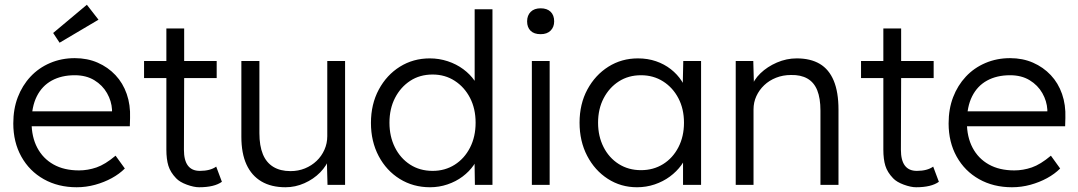

<svg xmlns="http://www.w3.org/2000/svg" viewBox="-20 -779 4543 809"><path d="M36 -259Q36 -320 55 -369.5Q74 -419 108.5 -456Q143 -493 191 -513.5Q239 -534 295 -534Q348 -534 391.5 -515Q435 -496 466.5 -462.5Q498 -429 514 -383Q530 -337 528 -282L527 -247H92L81 -310H470L452 -293V-317Q450 -353 431 -386.5Q412 -420 377.5 -441Q343 -462 295 -462Q239 -462 198 -439.5Q157 -417 135 -373Q113 -329 113 -264Q113 -202 137 -156.5Q161 -111 205.5 -86Q250 -61 313 -61Q350 -61 386.5 -73.5Q423 -86 467 -123L506 -69Q483 -46 451 -28.5Q419 -11 381 -0.5Q343 10 303 10Q225 10 164.5 -24Q104 -58 70 -119Q36 -180 36 -259ZM231 -599 204 -640 346 -759 395 -696Z M587 -522H681V-659H756V-522H893V-450H756L755 -148Q755 -59 822 -59Q866 -59 891 -77L915 -13Q883 10 819 10Q797 10 767 -1Q737 -12 722 -28Q698 -53 689.5 -80.5Q681 -108 681 -149V-450H587Z M997 -203V-522H1073V-218Q1073 -165 1087.5 -129.5Q1102 -94 1131.5 -76Q1161 -58 1204 -58Q1237 -58 1265 -69.5Q1293 -81 1314 -101Q1335 -121 1347 -148Q1359 -175 1359 -205V-522H1434V0H1360L1357 -110L1369 -116Q1357 -81 1329 -52.5Q1301 -24 1262.5 -7Q1224 10 1183 10Q1123 10 1081.5 -14.5Q1040 -39 1018.5 -86Q997 -133 997 -203Z M1543 -261Q1543 -340 1576 -401.5Q1609 -463 1665 -498Q1721 -533 1791 -533Q1830 -533 1866.5 -521Q1903 -509 1932 -487.5Q1961 -466 1980 -438.5Q1999 -411 2003 -381L1980 -389V-740H2055V0H1981L1979 -130L1998 -137Q1994 -109 1975.5 -82.5Q1957 -56 1929 -35Q1901 -14 1865.5 -2Q1830 10 1792 10Q1721 10 1664.5 -25Q1608 -60 1575.5 -121.5Q1543 -183 1543 -261ZM1984 -262Q1984 -321 1960.5 -366.5Q1937 -412 1896 -438.5Q1855 -465 1803 -465Q1749 -465 1708.5 -438.5Q1668 -412 1644.5 -366.5Q1621 -321 1621 -262Q1621 -204 1644 -158Q1667 -112 1708 -85.5Q1749 -59 1803 -59Q1855 -59 1896 -85Q1937 -111 1960.5 -157Q1984 -203 1984 -262Z M2221 0V-522H2296V0ZM2201 -689Q2201 -714 2216 -729Q2231 -744 2258 -744Q2285 -744 2300 -729.5Q2315 -715 2315 -689Q2315 -665 2300 -650Q2285 -635 2258 -635Q2230 -635 2215.5 -649.5Q2201 -664 2201 -689Z M2422 -262Q2422 -341 2455 -402Q2488 -463 2543.5 -498Q2599 -533 2668 -533Q2709 -533 2744 -521Q2779 -509 2806.5 -487.5Q2834 -466 2852.5 -437.5Q2871 -409 2878 -376L2856 -387L2859 -522H2934V0H2858V-128L2878 -141Q2871 -111 2851 -83.5Q2831 -56 2802.5 -35Q2774 -14 2738.5 -2Q2703 10 2664 10Q2596 10 2541 -25.5Q2486 -61 2454 -122.5Q2422 -184 2422 -262ZM2862 -262Q2862 -320 2838.5 -365Q2815 -410 2774 -436Q2733 -462 2681 -462Q2628 -462 2587.5 -436Q2547 -410 2523.5 -365Q2500 -320 2500 -262Q2500 -205 2523 -159.5Q2546 -114 2587 -88Q2628 -62 2681 -62Q2733 -62 2774 -87.5Q2815 -113 2838.5 -158.5Q2862 -204 2862 -262Z M3080 -522H3154L3157 -413L3145 -408Q3155 -442 3184 -470Q3213 -498 3253.5 -515.5Q3294 -533 3337 -533Q3395 -533 3434 -510Q3473 -487 3493 -439Q3513 -391 3513 -317V0H3437V-313Q3437 -365 3423.5 -398.5Q3410 -432 3382 -448Q3354 -464 3313 -463Q3279 -463 3250 -451.5Q3221 -440 3200 -420Q3179 -400 3167 -374Q3155 -348 3155 -318V0H3118Q3111 0 3102 0Q3093 0 3080 0Z M3608 -522H3702V-659H3777V-522H3914V-450H3777L3776 -148Q3776 -59 3843 -59Q3887 -59 3912 -77L3936 -13Q3904 10 3840 10Q3818 10 3788 -1Q3758 -12 3743 -28Q3719 -53 3710.5 -80.5Q3702 -108 3702 -149V-450H3608Z M3977 -259Q3977 -320 3996 -369.5Q4015 -419 4049.5 -456Q4084 -493 4132 -513.5Q4180 -534 4236 -534Q4289 -534 4332.5 -515Q4376 -496 4407.5 -462.5Q4439 -429 4455 -383Q4471 -337 4469 -282L4468 -247H4033L4022 -310H4411L4393 -293V-317Q4391 -353 4372 -386.5Q4353 -420 4318.5 -441Q4284 -462 4236 -462Q4180 -462 4139 -439.5Q4098 -417 4076 -373Q4054 -329 4054 -264Q4054 -202 4078 -156.5Q4102 -111 4146.5 -86Q4191 -61 4254 -61Q4291 -61 4327.5 -73.5Q4364 -86 4408 -123L4447 -69Q4424 -46 4392 -28.5Q4360 -11 4322 -0.5Q4284 10 4244 10Q4166 10 4105.5 -24Q4045 -58 4011 -119Q3977 -180 3977 -259Z"/></svg>

Font: Mach Light
Style: Regular
Weight: 300
Version: Version 1.002